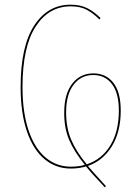

<svg xmlns="http://www.w3.org/2000/svg" viewBox="-20 -710 598 819"><path d="M355 -2Q368 14 432 84L427 89Q371 30 347 0Q317 9 282 9Q218 9 169.5 -31.5Q121 -72 94.5 -150.5Q68 -229 68 -339Q68 -513 126 -601.5Q184 -690 281 -690Q323 -690 352.5 -675Q382 -660 409 -633L404 -627Q377 -654 349.5 -668.5Q322 -683 282 -683Q188 -683 132 -596.5Q76 -510 76 -339Q76 -230 102 -153.5Q128 -77 174.5 -38Q221 1 282 1Q317 1 342 -7Q296 -63 274.5 -114.5Q253 -166 254 -231Q254 -309 288 -353Q322 -397 378 -397Q432 -397 463.5 -357Q495 -317 495 -238Q495 -148 457.5 -86.5Q420 -25 355 -2ZM350 -9Q414 -30 450.5 -89.5Q487 -149 487 -238Q487 -313 457.5 -351.5Q428 -390 378 -390Q325 -390 293.5 -348Q262 -306 262 -231Q262 -166 283 -115.5Q304 -65 350 -9Z"/></svg>

Font: Fira Sans Compressed Eight
Style: Regular
Weight: 100
Width: 1
Designer: bBox Type GmbH & Carrois Corporate GbR & Edenspiekermann AG
Foundry: bBox Type GmbH & Carrois Corporate GbR & Edenspiekermann AG
Version: Version 4.301